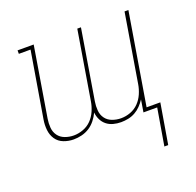

<svg xmlns="http://www.w3.org/2000/svg" viewBox="-126 -652 1003 985"><g transform="rotate(-20 375.0 -159.5)"><path d="M608 201 642 0H567L578 -67Q567 -50 552.5 -35Q538 -20 520 -10Q502 0 482 4Q462 8 443 8Q421 8 400.5 2.5Q380 -3 364.5 -15.5Q349 -28 340 -46.5Q331 -65 329 -86Q320 -66 305 -47Q290 -28 270.5 -15.5Q251 -3 228.5 2.5Q206 8 184 8Q156 8 130 -2Q104 -12 89 -34Q74 -56 71 -84.5Q68 -113 73 -142L133 -501H69V-520H157L94 -138Q90 -114 92 -89.5Q94 -65 107.5 -46.5Q121 -28 144 -19.5Q167 -11 192 -11Q217 -11 243 -20.5Q269 -30 288 -49.5Q307 -69 318 -94.5Q329 -120 333 -145L395 -520H415L352 -138Q348 -114 350 -89.5Q352 -65 365.5 -46.5Q379 -28 402 -19.5Q425 -11 450 -11Q476 -11 501.5 -20.5Q527 -30 546 -49.5Q565 -69 576 -94.5Q587 -120 591 -145L653 -520H674L591 -19H666L629 201Z"/></g></svg>

Font: Iosevka Etoile Thin
Style: Italic
Weight: 100
Italic angle: -9°
Designer: Belleve Invis
Foundry: Belleve Invis
Version: Version 22.1.2; ttfautohint (v1.8.4)